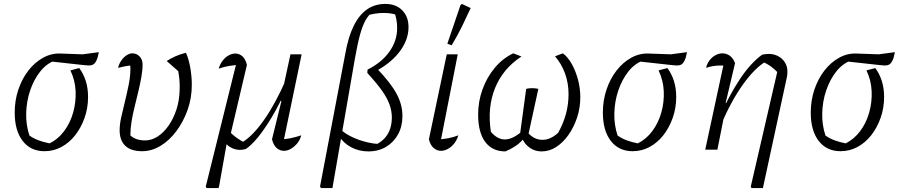

<svg xmlns="http://www.w3.org/2000/svg" viewBox="-20 -763 4606 979"><path d="M207 8Q136 8 95.5 -44.5Q55 -97 55 -189Q55 -251 73.5 -306Q92 -361 124.5 -403Q157 -445 199.5 -468.5Q242 -492 289 -490L401 -486L484 -497Q479 -469 471.5 -454Q464 -439 455 -434Q446 -429 432 -429Q427 -429 421 -430Q415 -431 408 -431L217 -452L259 -454Q216 -438 184 -397Q152 -356 133.5 -301Q115 -246 113.5 -186Q112 -126 130 -72Q151 -57 176.5 -47.5Q202 -38 233 -32Q276 -53 307 -94.5Q338 -136 353 -189Q368 -242 365.5 -298Q363 -354 339 -404L384 -416Q405 -388 417 -351Q429 -314 429 -268Q429 -212 411 -161.5Q393 -111 363 -73Q333 -35 293 -13.5Q253 8 207 8Z M705 8Q648 8 619 -19.5Q590 -47 590 -99Q590 -129 598.5 -167Q607 -205 617.5 -247.5Q628 -290 636.5 -332.5Q645 -375 645 -414Q645 -421 644 -430.5Q643 -440 641 -449L672 -429Q659 -430 646.5 -429Q634 -428 618 -425Q602 -422 582 -417Q587 -438 599 -455Q611 -472 626 -481.5Q641 -491 655 -491Q677 -491 692 -475Q707 -459 707 -434Q707 -404 700.5 -368.5Q694 -333 685 -295Q676 -257 666.5 -219Q657 -181 651 -145Q645 -109 645 -79Q645 -71 645.5 -65Q646 -59 647 -56L635 -81Q654 -62 674 -54.5Q694 -47 720 -47Q753 -47 784 -67Q815 -87 840 -123Q865 -159 880 -205.5Q895 -252 896 -306Q897 -332 895 -354.5Q893 -377 889 -400L830 -452Q852 -466 874.5 -476Q897 -486 928 -494Q942 -464 950 -419Q958 -374 958 -330Q958 -263 936.5 -202.5Q915 -142 879 -94Q843 -46 798 -19Q753 8 705 8Z M1148 -95Q1167 -74 1189.5 -58.5Q1212 -43 1229 -35H1211Q1267 -67 1326 -151Q1385 -235 1439 -359L1451 -332Q1429 -284 1407 -240.5Q1385 -197 1362.5 -160Q1340 -123 1318 -92.5Q1296 -62 1275 -39.5Q1254 -17 1233 -3Q1198 7 1166 -6.5Q1134 -20 1121 -50ZM1367 -53 1415 -248 1410 -250 1461 -486H1518L1422 -24L1408 -52Q1437 -53 1463 -58.5Q1489 -64 1516 -73Q1509 -47 1494 -30Q1479 -13 1462 -3.5Q1445 6 1428 6Q1407 6 1390.5 -8.5Q1374 -23 1367 -53ZM1094 196H1034L1029 189L1190 -460L1215 -434Q1180 -432 1150 -427Q1120 -422 1095 -413Q1103 -439 1117 -456Q1131 -473 1147.5 -481.5Q1164 -490 1180 -490Q1200 -490 1216 -476Q1232 -462 1239 -432L1150 -54H1140L1097 188Z M1616 196 1612 187 1741 -491Q1756 -576 1784 -632Q1812 -688 1852 -715.5Q1892 -743 1945 -743Q1999 -743 2031 -710.5Q2063 -678 2063 -625Q2063 -557 2014 -495Q1965 -433 1878 -391L1898 -418Q1971 -342 2001.5 -286Q2032 -230 2032 -172Q2032 -119 2010 -78.5Q1988 -38 1949 -14.5Q1910 9 1858 9Q1810 9 1770 -12.5Q1730 -34 1706 -73L1714 -105Q1739 -82 1773 -65.5Q1807 -49 1846.5 -39Q1886 -29 1927 -28L1861 -12Q1978 -46 1978 -165Q1978 -197 1966 -230.5Q1954 -264 1926.5 -302.5Q1899 -341 1853 -391L1854 -408Q1926 -444 1965.5 -499.5Q2005 -555 2005 -619Q2005 -666 1990 -702L2023 -681Q2002 -689 1981 -693Q1960 -697 1937 -697Q1913 -697 1889.5 -693Q1866 -689 1839 -681L1884 -706Q1861 -689 1845 -661.5Q1829 -634 1816 -587Q1803 -540 1790 -466L1675 196Z M2223 -23 2209 -52Q2238 -53 2265 -58Q2292 -63 2317 -73Q2309 -47 2295 -30Q2281 -13 2263.5 -3.5Q2246 6 2228 6Q2208 6 2191 -8.5Q2174 -23 2167 -53L2258 -486H2314ZM2283 -532 2261 -540 2328 -737 2335 -743 2380 -722Q2360 -678 2336.5 -630Q2313 -582 2283 -532Z M2742 9Q2703 9 2673 -16Q2643 -41 2637 -81L2669 -90Q2701 -50 2746 -50Q2787 -50 2826 -86Q2879 -180 2879 -283Q2879 -339 2861 -388.5Q2843 -438 2810 -476L2850 -491Q2875 -473 2895 -437.5Q2915 -402 2927 -357.5Q2939 -313 2939 -268Q2939 -213 2922.5 -163.5Q2906 -114 2878.5 -75Q2851 -36 2816 -13.5Q2781 9 2742 9ZM2557 9Q2490 9 2454 -39.5Q2418 -88 2418 -179Q2418 -246 2440.5 -308Q2463 -370 2503.5 -418Q2544 -466 2597 -491L2639 -475Q2545 -414 2504.5 -314.5Q2464 -215 2483 -91Q2516 -52 2554 -52Q2593 -52 2640 -92L2668 -82Q2656 -61 2640 -44.5Q2624 -28 2603.5 -15Q2583 -2 2557 9ZM2630 -67 2663 -310Q2676 -313 2690.5 -313.5Q2705 -314 2725 -310L2672 -67Z M3206 8Q3135 8 3094.5 -44.5Q3054 -97 3054 -189Q3054 -251 3072.5 -306Q3091 -361 3123.5 -403Q3156 -445 3198.5 -468.5Q3241 -492 3288 -490L3400 -486L3483 -497Q3478 -469 3470.5 -454Q3463 -439 3454 -434Q3445 -429 3431 -429Q3426 -429 3420 -430Q3414 -431 3407 -431L3216 -452L3258 -454Q3215 -438 3183 -397Q3151 -356 3132.5 -301Q3114 -246 3112.5 -186Q3111 -126 3129 -72Q3150 -57 3175.5 -47.5Q3201 -38 3232 -32Q3275 -53 3306 -94.5Q3337 -136 3352 -189Q3367 -242 3364.5 -298Q3362 -354 3338 -404L3383 -416Q3404 -388 3416 -351Q3428 -314 3428 -268Q3428 -212 3410 -161.5Q3392 -111 3362 -73Q3332 -35 3292 -13.5Q3252 8 3206 8Z M3808 189 3947 -413 3949 -390Q3926 -414 3908.5 -426Q3891 -438 3867 -449L3886 -450Q3829 -417 3768.5 -332.5Q3708 -248 3656 -126L3644 -154Q3670 -215 3697.5 -266.5Q3725 -318 3753 -360Q3781 -402 3809.5 -433Q3838 -464 3866 -484Q3874 -486 3882 -487Q3890 -488 3899 -488Q3940 -488 3967.5 -462.5Q3995 -437 3995 -397Q3995 -392 3994.5 -385.5Q3994 -379 3993 -373L3870 196H3812ZM3576 0 3675 -460 3686 -429Q3678 -429 3670 -429Q3662 -429 3653 -429Q3634 -429 3616 -426Q3598 -423 3580 -417Q3586 -441 3599.5 -457.5Q3613 -474 3630 -482.5Q3647 -491 3664 -491Q3684 -491 3701 -479Q3718 -467 3728 -441L3680 -238L3685 -237L3638 0Z M4266 8Q4195 8 4154.5 -44.5Q4114 -97 4114 -189Q4114 -251 4132.5 -306Q4151 -361 4183.5 -403Q4216 -445 4258.5 -468.5Q4301 -492 4348 -490L4460 -486L4543 -497Q4538 -469 4530.5 -454Q4523 -439 4514 -434Q4505 -429 4491 -429Q4486 -429 4480 -430Q4474 -431 4467 -431L4276 -452L4318 -454Q4275 -438 4243 -397Q4211 -356 4192.5 -301Q4174 -246 4172.5 -186Q4171 -126 4189 -72Q4210 -57 4235.5 -47.5Q4261 -38 4292 -32Q4335 -53 4366 -94.5Q4397 -136 4412 -189Q4427 -242 4424.5 -298Q4422 -354 4398 -404L4443 -416Q4464 -388 4476 -351Q4488 -314 4488 -268Q4488 -212 4470 -161.5Q4452 -111 4422 -73Q4392 -35 4352 -13.5Q4312 8 4266 8Z"/></svg>

Font: Piazzolla 8pt ExtraLight
Style: Italic
Weight: 250
Italic angle: -11.3°
Designer: Juan Pablo del Peral
Foundry: Huerta Tipografica
Version: Version 2.001